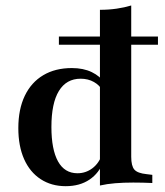

<svg xmlns="http://www.w3.org/2000/svg" viewBox="-20 -651 586 683"><path d="M213.7 11.3Q162.9 11.3 124.6 -13.7Q86.3 -38.7 65.7 -85.1Q45.2 -131.5 45.2 -195.2Q45.2 -262.1 68.1 -310.1Q91.1 -358.1 133.9 -383.5Q176.6 -408.9 235.5 -408.9Q276.6 -408.9 306.5 -394.4Q336.3 -379.8 350.8 -357.3L343.5 -329.8Q334.7 -347.6 314.1 -359.3Q293.5 -371 266.9 -371Q216.1 -371 189.5 -327.4Q162.9 -283.9 162.9 -199.2Q162.9 -119.4 186.3 -77Q209.7 -34.7 255.6 -34.7Q284.7 -34.7 308.1 -52Q331.5 -69.4 342.7 -100.8L348.4 -77.4Q333.1 -35.5 298.4 -12.1Q263.7 11.3 213.7 11.3ZM335.5 0V-208.1H446.8V-93.5Q446.8 -60.5 458.1 -47.6Q469.4 -34.7 501.6 -31.5L521.8 -29V0Q503.2 -0.8 487.9 -1.2Q472.6 -1.6 454 -1.6Q419.4 -1.6 389.9 0.8Q360.5 3.2 335.5 8.9ZM335.5 -208.1V-616.1Q366.9 -616.1 394.8 -620.2Q422.6 -624.2 446.8 -631.5V-208.1ZM189.5 -491.9V-521H541.9V-491.9Z"/></svg>

Font: Playfair 5pt SemiExpanded Light
Style: Bold
Weight: 700
Version: Version 2.203